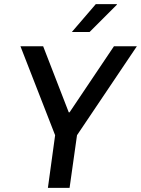

<svg xmlns="http://www.w3.org/2000/svg" viewBox="-20 -910 683 930"><path d="M212 0 247 -255 79 -686H189L313 -366H317L532 -686H643L353 -255L317 0ZM328 -755 444 -890H546V-887L414 -755Z"/></svg>

Font: Chivo Mono
Style: Italic
Weight: 400
Italic angle: -8.05°
Monospace: yes
Version: Version 1.008